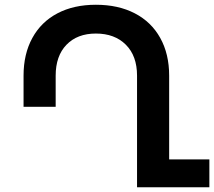

<svg xmlns="http://www.w3.org/2000/svg" viewBox="-20 -787 900 807"><path d="M860 -117V0H556V-469Q556 -552 509 -599Q462 -646 383 -646Q305 -646 259.5 -599Q214 -552 214 -469V-338H79V-469Q79 -560 116 -627.5Q153 -695 221.5 -731Q290 -767 383 -767Q477 -767 546.5 -731Q616 -695 653.5 -627.5Q691 -560 691 -469V-117Z"/></svg>

Font: Montserrat arm2 Medium
Style: Regular
Weight: 500
Designer: Julieta Ulanovsky
Foundry: Julieta Ulanovsky
Version: Version 6.000